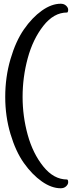

<svg xmlns="http://www.w3.org/2000/svg" viewBox="-20 -809 423 1028"><path d="M101 -290Q101 -186 128.5 -86.5Q156 13 212 82.5Q268 152 339 152Q345 153 345 167Q345 178 334 188.5Q323 199 305 199Q256 199 204 162.5Q152 126 108 64Q64 2 36 -92Q8 -186 8 -290Q8 -396 36 -492Q64 -588 108 -651.5Q152 -715 204 -752Q256 -789 305 -789Q323 -789 334 -778.5Q345 -768 345 -757Q345 -751 343.5 -747Q342 -743 340 -742H339Q268 -742 212 -670.5Q156 -599 128.5 -497.5Q101 -396 101 -290Z"/></svg>

Font: Sofia
Style: Regular
Weight: 400
Designer: Paula Nazal and Daniel Hernndez
Foundry: Paula Nazal, Daniel Hernndez
Version: Version 1.001